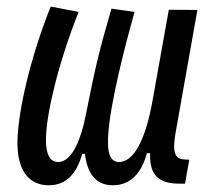

<svg xmlns="http://www.w3.org/2000/svg" viewBox="-20 -547 626 577"><path d="M126.5 9.8C177.7 9.8 210 -23.4 227.1 -84.5H235.4C241.7 -28.3 266.1 9.8 319.3 9.8C367.2 9.8 403.8 -21 421.4 -86.4H431.2C428.2 -14.6 463.4 4.9 519.5 4.9H536.1L548.8 -66.9L534.2 -67.9C505.4 -68.8 497.6 -89.4 507.3 -146L573.2 -517.1L487.3 -517.6L438.5 -245.1C417.5 -126.5 381.8 -60.1 337.9 -60.1C301.8 -60.1 300.3 -108.9 308.6 -176.8C323.2 -292 369.6 -458 384.3 -511.2L314.9 -521C276.9 -389.6 267.6 -351.1 237.3 -198.7C225.6 -140.1 200.2 -60.1 154.3 -60.1C122.1 -60.1 117.2 -101.6 118.2 -133.3C120.1 -207.5 154.3 -355 216.3 -511.2L132.3 -527.3C69.8 -370.1 36.1 -217.3 32.7 -130.4C28.8 -37.1 65.4 9.8 126.5 9.8Z"/></svg>

Font: Cascadia Mono SemiLight
Style: Italic
Weight: 350
Italic angle: -10°
Monospace: yes
Designer: Aaron Bell
Foundry: Saja Typeworks
Version: Version 2404.023